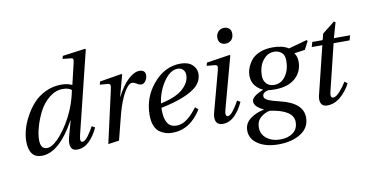

<svg xmlns="http://www.w3.org/2000/svg" viewBox="-88 -990 2848 1479"><g transform="rotate(-10 1335.5 -250.0)"><path d="M72 -120Q72 -158 84.5 -206Q97 -254 125 -306.5Q153 -359 191.5 -402.5Q230 -446 288 -474Q346 -502 412 -502Q464 -502 496 -485L498 -487L536 -648Q542 -672 539 -680Q536 -688 518 -689L458 -695L464 -718L642 -742L647 -737L489 -95Q475 -40 499 -40Q518 -40 544 -75Q570 -110 589 -146L613 -132Q585 -69 543 -28.5Q501 12 450 12Q412 13 400.5 -16.5Q389 -46 404 -99L437 -218H435Q308 12 172 12Q72 12 72 -120ZM171 -112Q171 -40 221 -40Q258 -40 303 -84Q348 -128 388 -193Q461 -311 487 -447Q465 -467 418 -467Q362 -467 312.5 -427Q263 -387 233.5 -329.5Q204 -272 187.5 -213.5Q171 -155 171 -112Z M691 12 783 -397Q787 -416 787.5 -424Q788 -432 784 -438Q780 -444 768 -445L706 -450L712 -474L884 -502L889 -497L844 -331H846Q886 -411 934 -456.5Q982 -502 1025 -502Q1048 -502 1059.5 -490.5Q1071 -479 1070 -458Q1070 -436 1055.5 -416Q1041 -396 1023 -396Q1007 -396 987.5 -408.5Q968 -421 953 -421Q924 -421 890 -361.5Q856 -302 829 -204Q820 -172 802 -98.5Q784 -25 777 0Z M1043 -152Q1043 -286 1126 -388Q1218 -502 1345 -502Q1404 -502 1436.5 -473Q1469 -444 1469 -402Q1469 -348 1427 -306Q1349 -234 1143 -192Q1142 -185 1142 -176Q1142 -37 1233 -37Q1260 -37 1284.5 -47.5Q1309 -58 1331 -77.5Q1353 -97 1366.5 -112.5Q1380 -128 1398 -151L1421 -131Q1333 12 1192 12Q1167 12 1144 5.5Q1121 -1 1096.5 -17Q1072 -33 1057.5 -67.5Q1043 -102 1043 -152ZM1145 -226Q1264 -251 1319.5 -300.5Q1375 -350 1375 -408Q1375 -434 1359 -450.5Q1343 -467 1317 -467Q1259 -467 1208.5 -393.5Q1158 -320 1145 -226Z M1660 -649Q1660 -675 1677.5 -695Q1695 -715 1725 -715Q1748 -715 1763.5 -701Q1779 -687 1779 -660Q1779 -630 1761.5 -611.5Q1744 -593 1715 -593Q1691 -593 1675.5 -607.5Q1660 -622 1660 -649ZM1536 -86 1620 -399Q1627 -425 1623 -434.5Q1619 -444 1599 -445L1542 -450L1548 -474L1730 -502L1735 -497L1626 -95Q1611 -40 1636 -40Q1655 -40 1681 -75Q1707 -110 1726 -146L1750 -132Q1722 -69 1680.5 -28.5Q1639 12 1588 12Q1549 12 1536.5 -14.5Q1524 -41 1536 -86Z M1763 96Q1763 39 1809.5 4.5Q1856 -30 1917 -41V-43Q1846 -76 1846 -118Q1846 -155 1931 -190Q1935 -192 1937 -193V-195Q1907 -206 1880 -237.5Q1853 -269 1853 -318Q1853 -347 1864 -377Q1875 -407 1897.5 -436Q1920 -465 1964 -483.5Q2008 -502 2066 -502Q2144 -502 2190 -472L2335 -512L2341 -503L2308 -440L2224 -428Q2245 -401 2245 -359Q2245 -280 2188 -230Q2131 -180 2029 -180Q1995 -180 1975 -183Q1931 -172 1931 -144Q1931 -124 1958 -111Q1985 -98 2052 -82Q2227 -40 2227 75Q2227 154 2158 198Q2089 242 1983 242Q1886 242 1824.5 202Q1763 162 1763 96ZM1855 87Q1855 141 1897 174Q1939 207 2005 207Q2064 207 2103 178Q2142 149 2142 94Q2142 1 1961 -25Q1923 -19 1889 9.5Q1855 38 1855 87ZM1947 -301Q1947 -263 1969 -239Q1991 -215 2030 -215Q2085 -215 2119 -263.5Q2153 -312 2153 -383Q2153 -429 2128 -448Q2103 -467 2073 -467Q2029 -467 1999 -437.5Q1969 -408 1958 -372.5Q1947 -337 1947 -301Z M2357 -86 2447 -452H2364L2375 -490H2456L2469 -539L2566 -616L2578 -609L2544 -490H2671L2660 -452H2535L2446 -88Q2434 -40 2461 -40Q2482 -40 2513 -74.5Q2544 -109 2566 -146L2588 -129Q2555 -67 2507.5 -27.5Q2460 12 2404 12Q2368 12 2356 -15.5Q2344 -43 2357 -86Z"/></g></svg>

Font: Heuristica
Style: Italic
Weight: 400
Italic angle: -13°
Version: Version 1.0.2